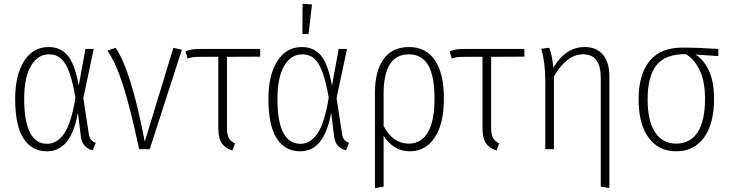

<svg xmlns="http://www.w3.org/2000/svg" viewBox="-20 -777 3804 1000"><path d="M390 -331 425 -522H468L414 -266L442 -83Q445 -60 454.5 -49Q464 -38 479 -33L463 6Q408 -8 401 -67L386 -190Q367 -87 327 -38Q287 11 224 11Q145 11 102 -56.5Q59 -124 59 -262Q59 -386 105.5 -459Q152 -532 233 -532Q296 -532 333 -487.5Q370 -443 390 -331ZM106 -262Q106 -28 226 -28Q277 -28 314 -81Q351 -134 373 -268Q358 -356 339 -405Q320 -454 295.5 -474Q271 -494 235 -494Q177 -494 141.5 -434.5Q106 -375 106 -262Z M734 -39 883 -528 927 -518 760 0H705Q659 -214 620.5 -334Q582 -454 539 -513L582 -528Q663 -411 734 -39Z M1162 -481V-112Q1162 -76 1171.5 -58.5Q1181 -41 1204 -30L1190 7Q1150 -7 1133.5 -33Q1117 -59 1117 -109V-481H1027Q1001 -481 987.5 -479.5Q974 -478 957 -472L946 -509Q964 -517 981 -519.5Q998 -522 1026 -522H1335V-482Z M1709 -331 1744 -522H1787L1733 -266L1761 -83Q1764 -60 1773.5 -49Q1783 -38 1798 -33L1782 6Q1727 -8 1720 -67L1705 -190Q1686 -87 1646 -38Q1606 11 1543 11Q1464 11 1421 -56.5Q1378 -124 1378 -262Q1378 -386 1424.5 -459Q1471 -532 1552 -532Q1615 -532 1652 -487.5Q1689 -443 1709 -331ZM1425 -262Q1425 -28 1545 -28Q1596 -28 1633 -81Q1670 -134 1692 -268Q1677 -356 1658 -405Q1639 -454 1614.5 -474Q1590 -494 1554 -494Q1496 -494 1460.5 -434.5Q1425 -375 1425 -262ZM1556 -757 1605 -754 1587 -600H1555Z M2292 -264Q2292 -132 2244 -60.5Q2196 11 2114 11Q2070 11 2036 -10.5Q2002 -32 1978 -69V195L1933 203V-296Q1933 -407 1978 -469.5Q2023 -532 2110 -532Q2199 -532 2245.5 -463Q2292 -394 2292 -264ZM2243 -264Q2243 -381 2210 -437.5Q2177 -494 2110 -494Q2043 -494 2010.5 -442Q1978 -390 1978 -290V-121Q2001 -76 2034 -52.5Q2067 -29 2109 -29Q2173 -29 2208 -87Q2243 -145 2243 -264Z M2538 -481V-112Q2538 -76 2547.5 -58.5Q2557 -41 2580 -30L2566 7Q2526 -7 2509.5 -33Q2493 -59 2493 -109V-481H2403Q2377 -481 2363.5 -479.5Q2350 -478 2333 -472L2322 -509Q2340 -517 2357 -519.5Q2374 -522 2402 -522H2711V-482Z M3154 -377V202L3109 195V-371Q3109 -494 3018 -494Q2972 -494 2934.5 -464Q2897 -434 2865 -379V0H2820V-355Q2820 -451 2799 -523L2841 -528Q2856 -487 2862 -425Q2927 -532 3025 -532Q3088 -532 3121 -491.5Q3154 -451 3154 -377Z M3721 -485 3602 -493Q3647 -465 3673 -407Q3699 -349 3699 -263Q3699 -132 3646.5 -60.5Q3594 11 3502 11Q3410 11 3358 -60Q3306 -131 3306 -260Q3306 -388 3362.5 -458.5Q3419 -529 3533 -529Q3620 -529 3721 -522ZM3553 -495H3552Q3446 -496 3399.5 -438Q3353 -380 3353 -260Q3353 -146 3392 -87.5Q3431 -29 3502 -29Q3574 -29 3613 -87.5Q3652 -146 3652 -263Q3652 -351 3625.5 -408.5Q3599 -466 3553 -495Z"/></svg>

Font: Fira Sans Condensed ExtraLight
Style: Regular
Weight: 275
Width: 3
Designer: Carrois Corporate & Edenspiekermann AG
Foundry: Carrois Corporate GbR & Edenspiekermann AG
Version: Version 4.203